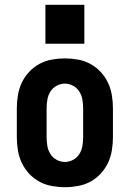

<svg xmlns="http://www.w3.org/2000/svg" viewBox="-20 -771 540 799"><path d="M250 8Q223 8 195.5 3Q168 -2 144 -15Q120 -28 101 -48.5Q82 -69 70.5 -93.5Q59 -118 54.5 -145.5Q50 -173 50 -200V-320Q50 -347 54.5 -374.5Q59 -402 70.5 -426.5Q82 -451 101 -471.5Q120 -492 144 -505Q168 -518 195.5 -523Q223 -528 250 -528Q277 -528 304.5 -523Q332 -518 356 -505Q380 -492 399 -471.5Q418 -451 429.5 -426.5Q441 -402 445.5 -374.5Q450 -347 450 -320V-200Q450 -173 445.5 -145.5Q441 -118 429.5 -93.5Q418 -69 399 -48.5Q380 -28 356 -15Q332 -2 304.5 3Q277 8 250 8ZM250 -97Q268 -97 284.5 -106Q301 -115 310.5 -130.5Q320 -146 323 -164Q326 -182 326 -200V-320Q326 -338 323 -356Q320 -374 310.5 -389.5Q301 -405 284.5 -414Q268 -423 250 -423Q232 -423 215.5 -414Q199 -405 189.5 -389.5Q180 -374 177 -356Q174 -338 174 -320V-200Q174 -182 177 -164Q180 -146 189.5 -130.5Q199 -115 215.5 -106Q232 -97 250 -97ZM169 -589V-751H331V-589Z"/></svg>

Font: Iosevka SS04 Extrabold
Style: Regular
Weight: 800
Monospace: yes
Designer: Belleve Invis
Foundry: Belleve Invis
Version: Version 19.0.0; ttfautohint (v1.8.4)